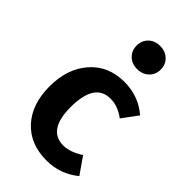

<svg xmlns="http://www.w3.org/2000/svg" viewBox="-248 -880 974 974"><g transform="rotate(45 239.0 -393.5)"><path d="M228 -779.5Q252 -803 290 -803Q328 -803 352.5 -779.5Q377 -756 377 -720Q377 -684 352.5 -660.5Q328 -637 290 -637Q252 -637 228 -660.5Q204 -684 204 -720Q204 -756 228 -779.5ZM291 -546Q393 -546 467 -482L405 -398Q355 -436 301 -436Q188 -436 188 -262Q188 -98 300 -98Q347 -98 405 -135L467 -46Q391 16 293 16Q175 16 106.5 -59Q38 -134 38 -261Q38 -388 107 -467Q176 -546 291 -546Z"/></g></svg>

Font: Fira Sans SemiBold
Style: Regular
Weight: 600
Designer: bBox Type GmbH & Carrois Corporate GbR & Edenspiekermann AG
Foundry: bBox Type GmbH & Carrois Corporate GbR & Edenspiekermann AG
Version: Version 4.301;PS 004.301;hotconv 1.0.88;makeotf.lib2.5.64775